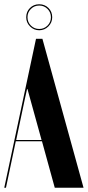

<svg xmlns="http://www.w3.org/2000/svg" viewBox="-30 -881 412 901"><path d="M-10 0H-2L44 -218H167L227 0H362L169 -699H139ZM97 -463H99L110 -423L165 -224H46L88 -423ZM93 -800Q93 -826 110.5 -843.5Q128 -861 154 -861Q180 -861 197.5 -843.5Q215 -826 215 -800Q215 -775 197 -757Q179 -739 154 -739Q129 -739 111 -757Q93 -775 93 -800ZM99 -800Q99 -777 115 -761Q131 -745 154 -745Q177 -745 193 -761Q209 -777 209 -800Q209 -823 193 -839Q177 -855 154 -855Q131 -855 115 -839Q99 -823 99 -800Z"/></svg>

Font: Moniqa Black
Style: Regular
Weight: 900
Designer: Rajesh Rajput
Foundry: Rajesh Rajput
Version: Version 1.000